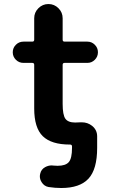

<svg xmlns="http://www.w3.org/2000/svg" viewBox="-20 -735 573 962"><path d="M466.8 -36.1V5.9Q466.8 113.3 423.3 160.2Q379.9 207 287.1 207Q255.9 207 223.6 202.1Q201.2 198.2 188.5 177.7Q179.7 164.1 179.7 148.4Q179.7 141.6 181.6 134.8Q186.5 113.3 206.1 102.5Q221.7 93.8 239.3 93.8Q244.1 93.8 249 94.7Q258.8 95.7 268.6 95.7Q308.6 95.7 324.7 77.1Q340.8 58.6 340.8 5.9V-1Q340.8 -10.7 331.1 -10.7H330.1Q237.3 -10.7 194.3 -52.7Q151.4 -94.7 151.4 -191.4V-410.2Q151.4 -419.9 141.6 -419.9H97.7Q75.2 -419.9 59.6 -435.5Q43.9 -451.2 43.9 -473.1Q43.9 -495.1 59.6 -510.7Q75.2 -526.4 97.7 -526.4H141.6Q151.4 -526.4 151.4 -536.1V-643.6Q151.4 -672.9 172.4 -693.8Q193.4 -714.8 222.7 -714.8Q252 -714.8 272.9 -693.8Q293.9 -672.9 293.9 -643.6V-536.1Q293.9 -526.4 303.7 -526.4H418Q439.5 -526.4 455.1 -510.7Q470.7 -495.1 470.7 -473.1Q470.7 -451.2 455.1 -435.5Q439.5 -419.9 418 -419.9H303.7Q293.9 -419.9 293.9 -410.2V-214.8Q293.9 -159.2 307.6 -140.1Q321.3 -121.1 356.4 -121.1Q369.1 -121.1 382.8 -122.1Q386.7 -122.1 390.6 -122.1Q418.9 -122.1 441.4 -104.5Q466.8 -84 466.8 -51.8Z"/></svg>

Font: Gen Jyuu GothicX Bold
Style: Bold
Weight: 700
Designer: Ryoko NISHIZUKA (kana &amp; ideographs); Paul D. Hunt (Latin, Greek &amp; Cyrillic); Wenlong ZHANG (bopomofo); Sandoll C
Version: Version 1.058.20140828